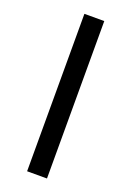

<svg xmlns="http://www.w3.org/2000/svg" viewBox="-138 -757 552 808"><g transform="rotate(20 138.0 -352.5)"><path d="M94 0V-705H183V0Z"/></g></svg>

Font: Nunito Sans 8pt
Style: Regular
Weight: 400
Version: Version 3.101;gftools[0.9.27]